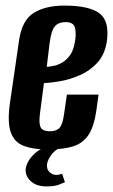

<svg xmlns="http://www.w3.org/2000/svg" viewBox="-20 -522 404 686"><path d="M150 12Q99 12 65.5 -0.5Q32 -13 19 -48Q6 -83 15 -150L48 -377Q58 -449 100 -475.5Q142 -502 210 -502Q300 -502 336.5 -473.5Q373 -445 361 -369Q353 -325 327 -297Q301 -269 265.5 -253.5Q230 -238 195.5 -232Q161 -226 137 -225L123 -118Q118 -82 125 -67.5Q132 -53 158 -53Q182 -53 193 -65.5Q204 -78 209 -115L219 -184H332L325 -132Q317 -73 297.5 -42Q278 -11 242.5 0.5Q207 12 150 12ZM147 -283Q158 -284 173 -287Q188 -290 203 -299Q218 -308 230 -324.5Q242 -341 247 -369Q253 -398 248.5 -420.5Q244 -443 215 -443Q189 -443 176 -428Q163 -413 157 -366ZM145 144Q109 144 89 124.5Q69 105 72 80Q77 52 102.5 28Q128 4 163 -1L209 0Q181 9 166 28Q151 47 148 64Q146 83 157 93Q168 103 181 103Q188 103 194 101Q200 99 202 99L212 129Q205 132 190 138Q175 144 145 144Z"/></svg>

Font: Alumni Sans Thin
Style: Bold Italic
Weight: 700
Italic angle: -8°
Version: Version 1.016